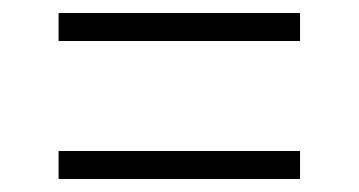

<svg xmlns="http://www.w3.org/2000/svg" viewBox="-20 -505 551 295"><path d="M70 -273H441V-230H70ZM70 -485H441V-442H70Z"/></svg>

Font: Encode Sans Narrow
Style: ExtraLight
Weight: 200
Designer: Pablo Impallari, Andres Torresi
Foundry: Pablo Impallari, Andres Torresi
Version: Version 1.000; ttfautohint (v1.00) -l 8 -r 50 -G 200 -x 14 -